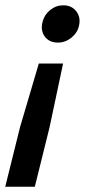

<svg xmlns="http://www.w3.org/2000/svg" viewBox="-49 -530 335 725"><path d="M190 -510Q221.7 -510 239.2 -487.1Q256.7 -464.2 249.2 -432.5Q243.3 -405.8 220.4 -387.5Q197.5 -369.2 170 -369.2Q136.7 -369.2 120 -392.1Q103.3 -415 111.7 -447.5Q118.3 -474.2 140.4 -492.1Q162.5 -510 190 -510ZM189.2 -290 138.3 -50 82.5 175H-29.2L26.7 -50L97.5 -290Z"/></svg>

Font: Funnel Sans Medium
Style: Italic
Weight: 500
Italic angle: -14.036°
Version: Version 1.000; Beta; Release 5; Build 24; ttfautohint (v1.8.